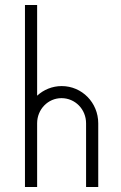

<svg xmlns="http://www.w3.org/2000/svg" viewBox="-20 -750 485 770"><path d="M227.5 -404.8C189.5 -404.8 154.8 -390.1 128.9 -366.2V-730H80.1V0H128.9V-255.4C128.9 -312 172.9 -356.4 226.6 -356.4C281.2 -356.4 325.2 -312 325.2 -255.4V0H374V-255.4C374 -338.4 308.6 -404.8 227.5 -404.8Z"/></svg>

Font: Now Light
Style: Regular
Weight: 300
Designer: Alfredo Marco Pradil
Foundry: Alfredo Marco Pradil
Version: Version 1.200;hotconv 1.0.109;makeotfexe 2.5.65596